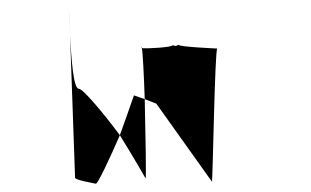

<svg xmlns="http://www.w3.org/2000/svg" viewBox="-20 -446 749 463"><path d="M146 -426C146 -426 147 -396 149 -360ZM149 -360 161 -18C159 -12 203 -5 211 -3C215 -1 244 -62 269 -120C228 -175 180 -232 170 -232C157 -232 152 -304 149 -360ZM269 -120C302 -67 331 -16 331 -16C333 -14 331 -117 329 -207L303 -216C302 -214 287 -169 269 -120ZM322 -332C321 -332 320 -330 322 -330ZM322 -330C324 -323 327 -269 329 -207L357 -196L491 -8C493 -3 498 -329 504 -329C504 -329 409 -333 411 -338L404 -335L396 -337C398 -332 330 -328 322 -330Z"/></svg>

Font: Ampere
Style: SCCnd
Weight: 400
Version: Version 1